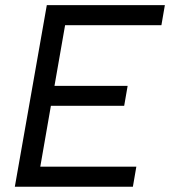

<svg xmlns="http://www.w3.org/2000/svg" viewBox="-20 -713 649 733"><path d="M36.6 0H487.3L500.5 -76.7H133.8L174.3 -309.1H454.1L467.3 -385.3H188L228.5 -616.7H596.2L609.4 -693.4H158.7Z"/></svg>

Font: Cascadia Code SemiLight
Style: Italic
Weight: 350
Italic angle: -10°
Monospace: yes
Designer: Aaron Bell
Foundry: Saja Typeworks
Version: Version 2404.023